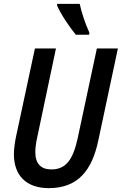

<svg xmlns="http://www.w3.org/2000/svg" viewBox="-20 -965 631 995"><path d="M373 -785H442L443 -796C420 -847 403 -899 393 -945H276V-936C294 -893 342 -822 373 -785ZM233 10C386 10 457 -85 489 -235L591 -714H482L382 -246C358 -138 322 -87 246 -87C191 -87 163 -118 163 -177C163 -196 166 -223 172 -249L270 -714H161L62 -252C56 -221 52 -189 52 -166C52 -56 116 10 233 10Z"/></svg>

Font: Noto Sans Display SemiCondensed Medium
Style: Italic
Weight: 500
Width: 4
Italic angle: -12°
Designer: Monotype Design Team
Foundry: Monotype Imaging Inc.
Version: Version 1.900